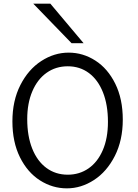

<svg xmlns="http://www.w3.org/2000/svg" viewBox="-20 -1011 747 1043"><path d="M348.1 -650.9Q283.2 -650.9 233.4 -615.7Q183.6 -580.6 155.8 -515.4Q127.9 -450.2 127.9 -363.8Q127.9 -272 155 -203.9Q182.1 -135.7 231.9 -98.9Q281.7 -62 348.1 -62Q411.6 -62 461.2 -96.4Q510.7 -130.9 538.6 -195.8Q566.4 -260.7 566.4 -349.1Q566.4 -441.4 539.3 -509.5Q512.2 -577.6 462.9 -614.3Q413.6 -650.9 348.1 -650.9ZM343.3 12.2Q265.1 12.2 197.3 -31Q129.4 -74.2 88.4 -156.7Q47.4 -239.3 47.4 -351.6Q47.4 -463.9 90.6 -548.8Q133.8 -633.8 204.1 -679.4Q274.4 -725.1 353 -725.1Q430.7 -725.1 498 -681.9Q565.4 -638.7 606.2 -556.2Q647 -473.6 647 -361.3Q647 -249 603.8 -163.8Q560.5 -78.6 490.7 -33.2Q420.9 12.2 343.3 12.2ZM253.4 -991.2 434.1 -776.4H368.7L160.6 -991.2Z"/></svg>

Font: Lesson One Light
Style: Regular
Weight: 300
Designer: But Ko, Victor Gaultney, Annie Olsen, Julie Remington, Don Collingsworth, Eric Hays, Becca Hirsbrunner
Version: Version 1.100